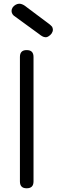

<svg xmlns="http://www.w3.org/2000/svg" viewBox="-20 -1011 304 1031"><path d="M87 -37C87 -12 99 0 123 0C148 0 160 -12 160 -37V-705C160 -730 148 -742 123 -742C99 -742 87 -730 87 -705ZM190 -828C200 -820 212 -811 225 -811C230 -811 234 -812 239 -815C255 -824 264 -838 264 -852C264 -857 262 -862 260 -867C258 -869 251 -877 248 -879L112 -981C103 -987 93 -991 83 -991C77 -991 71 -989 65 -986C50 -978 42 -965 42 -952C42 -946 44 -941 47 -935L54 -927Z"/></svg>

Font: Numismatica Pro
Style: Regular
Weight: 400
Designer: Chris Hopkins
Foundry: Edward C. D. Hopkins
Version: Version 2.19D